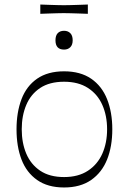

<svg xmlns="http://www.w3.org/2000/svg" viewBox="-20 -812 569 848"><path d="M263 16Q191 16 144 -17Q97 -50 75 -107.5Q53 -165 53 -241Q53 -316 75 -374Q97 -432 144 -464.5Q191 -497 263 -497Q335 -497 382.5 -464.5Q430 -432 453 -374Q476 -316 476 -241Q476 -165 453 -107.5Q430 -50 382.5 -17Q335 16 263 16ZM263 -30Q326 -30 368.5 -58Q411 -86 432 -133.5Q453 -181 453 -241Q453 -301 432 -348.5Q411 -396 368.5 -423.5Q326 -451 263 -451Q199 -451 157.5 -423.5Q116 -396 96 -348.5Q76 -301 76 -241Q76 -181 96 -133.5Q116 -86 157.5 -58Q199 -30 263 -30ZM263 -593Q225 -593 225 -634Q225 -655 235 -665.5Q245 -676 263 -676Q280 -676 290.5 -665.5Q301 -655 301 -634Q301 -614 290.5 -603.5Q280 -593 263 -593ZM158 -751V-792Q182 -791 200 -790.5Q218 -790 233 -789.5Q248 -789 262 -789Q277 -789 292 -789.5Q307 -790 325.5 -790.5Q344 -791 368 -792V-751Q344 -752 325.5 -752.5Q307 -753 291.5 -753.5Q276 -754 261 -754Q247 -754 232.5 -753.5Q218 -753 200 -752.5Q182 -752 158 -751Z"/></svg>

Font: Ojuju Light
Style: Regular
Weight: 300
Designer: Chisaokwu Joboson, Mirko Velimirovic
Foundry: Udi Foundry
Version: Version 1.000